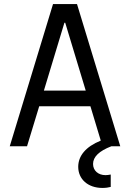

<svg xmlns="http://www.w3.org/2000/svg" viewBox="-20 -720 640 945"><path d="M113 0 173 -197H425L476 -28C402 2 365 47 365 101C365 162 413 205 484 205C500 205 514 203 525 200V139C516 141 506 142 499 142C464 142 438 120 438 87C438 52 468 23 528 0H572L359 -700H241L28 0ZM196 -274 297 -608H301L402 -274Z"/></svg>

Font: CommitMono
Style: 400Regular
Weight: 400
Monospace: yes
Designer: Eigil Nikolajsen
Foundry: Eigil Nikolajsen
Version: Version 1.143